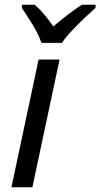

<svg xmlns="http://www.w3.org/2000/svg" viewBox="-20 -786 421 806"><path d="M28 0 142 -536H230L116 0ZM154 -606Q141 -644 116 -684Q91 -724 72 -753V-766H125Q145 -750 165 -726Q185 -702 204 -675Q235 -702 266 -725.5Q297 -749 324 -766H381V-753Q364 -738 336 -711.5Q308 -685 281.5 -657Q255 -629 240 -606Z"/></svg>

Font: Noto Sans IKEA
Style: Italic
Weight: 400
Italic angle: -12°
Designer: Monotype Design Team
Foundry: Monotype Imaging Inc.
Version: Version 2.001